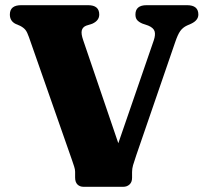

<svg xmlns="http://www.w3.org/2000/svg" viewBox="-20 -720 796 740"><path d="M502 -664Q502 -700 545 -700H701Q744.5 -700 744.5 -664Q744.5 -642 717.5 -629L700.5 -621.5Q684.5 -614 674.8 -600.5Q665 -587 654.5 -555.5L505 -121Q496.5 -96.5 492.8 -83.2Q489 -70 489 -57V-34.5Q489 -18 479.2 -9Q469.5 0 454.5 0H302.5Q287.5 0 278.5 -9Q269.5 -18 269.5 -36V-58Q269.5 -67 265.8 -78.2Q262 -89.5 257.5 -103L91.5 -577Q85 -596 78 -604.8Q71 -613.5 57.5 -620.5L41 -627.5Q18 -638.5 18 -664Q18 -700 61.5 -700H319.5Q362.5 -700 362.5 -664Q362.5 -640.5 335.5 -628.5L312 -621Q298.5 -615.5 295.2 -602.8Q292 -590 300.5 -565.5L436 -168L572.5 -564Q580 -586 575.8 -599.5Q571.5 -613 551 -621.5L529 -629Q516 -634.5 509 -642.2Q502 -650 502 -664Z"/></svg>

Font: Fraunces 9pt S050
Style: Bold
Weight: 700
Version: Version 1.000; ttfautohint (v1.8.3)